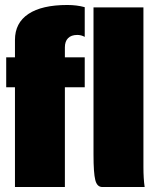

<svg xmlns="http://www.w3.org/2000/svg" viewBox="-20 -750 615 770"><path d="M40 0V-399.9H4.9V-520H40V-589.8Q40 -658.2 94 -694.1Q147.9 -730 250 -730Q288.1 -730 319.8 -721.2V-602.1Q305.7 -609.9 290 -609.9Q265.6 -609.9 252.9 -596.9Q240.2 -584 240.2 -560.1V-520H319.8V-399.9H240.2V0ZM355 -720.2H555.2V-80.1Q555.2 -33.2 560.1 0H390.1Q369.1 0 362.1 -28.1Q355 -56.2 355 -129.9Z"/></svg>

Font: Mikodacs
Style: Regular
Weight: 400
Designer: gluk (gluksza@wp.pl)
Foundry: gluk (gluksza@wp.pl)
Version: Version 0.28